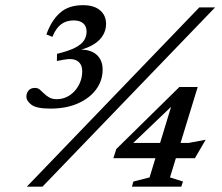

<svg xmlns="http://www.w3.org/2000/svg" viewBox="-20 -704 838 724"><path d="M81 0 731.5 -676H791L140 0ZM194.5 -474 195 -501Q240.5 -512 264.5 -524.8Q288.5 -537.5 297.5 -552.5Q306.5 -567.5 306.5 -585Q306.5 -605 293.8 -616Q281 -627 258 -627Q230 -627 210.5 -612.5Q191 -598 177.5 -565L155 -574Q173 -625.5 205.5 -655Q238 -684.5 293 -684.5Q334.5 -684.5 357.2 -665.2Q380 -646 380 -613.5Q380 -592 369 -572.2Q358 -552.5 335 -537.8Q312 -523 276.5 -514.5L280.5 -517Q322.5 -517.5 344.8 -497.2Q367 -477 367 -441.5Q367 -400.5 342.8 -367.2Q318.5 -334 274.2 -314.2Q230 -294.5 170 -294.5Q117.5 -294.5 98.5 -309Q79.5 -323.5 79.5 -340Q79.5 -352.5 87.5 -362.5Q95.5 -372.5 112 -372.5Q122.5 -372.5 130.2 -366Q138 -359.5 146.2 -351.2Q154.5 -343 165.8 -336.5Q177 -330 194 -330Q213.5 -330 230.8 -338Q248 -346 261.2 -360.5Q274.5 -375 282.2 -394Q290 -413 290 -435Q290 -462 272 -474Q254 -486 215.5 -478ZM638.5 -345 661 -335.5 461 -144.5 457 -165H691L755.5 -177L715 -107.5H407.5L418.5 -142L656.5 -376H725.5L621 -35L670 -19.5L663.5 0H477.5L483 -19.5L544 -35Z"/></svg>

Font: Newsreader 16pt 16pt Medium
Style: Italic
Weight: 500
Italic angle: -17°
Version: Version 1.003